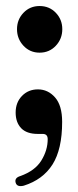

<svg xmlns="http://www.w3.org/2000/svg" viewBox="-20 -444 258 638"><path d="M111.5 -269Q79.5 -269 58 -292Q36.5 -315 36.5 -347Q36.5 -379 58 -401.5Q79.5 -424 111.5 -424Q144 -424 165.5 -401.5Q187 -379 187 -347Q187 -315 165.5 -292Q144 -269 111.5 -269ZM105.5 1Q68.5 1 50.2 -18.2Q32 -37.5 32 -70Q32 -103.5 53 -125.2Q74 -147 106 -147Q139.5 -147 163 -120.2Q186.5 -93.5 186.5 -39Q186.5 52 154.5 102.5Q122.5 153 59 173Q36.5 178.5 32 163Q27.5 147 47.5 141Q96.5 123.5 117.5 89.2Q138.5 55 138.5 18.5Q138.5 1 122 1Z"/></svg>

Font: Fraunces 144pt S050 SemiBold
Style: Regular
Weight: 600
Version: Version 1.000; ttfautohint (v1.8.3)